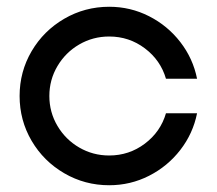

<svg xmlns="http://www.w3.org/2000/svg" viewBox="-20 -541 641 568"><path d="M38 -257Q38 -329 73.5 -389.5Q109 -450 170 -485.5Q231 -521 303 -521Q366 -521 421 -493Q476 -465 513.5 -416.5Q551 -368 563 -308H471Q455 -363 408.5 -398Q362 -433 303 -433Q255 -433 214.5 -409.5Q174 -386 150 -345.5Q126 -305 126 -257Q126 -209 150 -168.5Q174 -128 214.5 -104.5Q255 -81 303 -81Q362 -81 408.5 -116Q455 -151 471 -206H563Q551 -146 513.5 -97.5Q476 -49 421 -21Q366 7 303 7Q231 7 170 -28.5Q109 -64 73.5 -124.5Q38 -185 38 -257Z"/></svg>

Font: Lineal
Style: Regular
Weight: 400
Designer: Created by Frank Adebiaye with contributions from Anton Moglia & Ariel Martín Pérez
Created by Frank ADEBIAYE with FontF
Foundry: Velvetyne Type Foundry
Version: Version 2.000